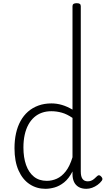

<svg xmlns="http://www.w3.org/2000/svg" viewBox="-20 -1168 668 1205"><path d="M265 17Q210 17 166 -12Q122 -41 96.5 -98Q71 -155 71 -238Q71 -288 80.5 -331Q90 -374 109 -408.5Q128 -443 156 -467.5Q184 -492 221 -505.5Q258 -519 303 -519Q336 -519 368.5 -509.5Q401 -500 435 -480V-1129Q435 -1139 441.5 -1143.5Q448 -1148 461 -1148Q475 -1148 481 -1143.5Q487 -1139 487 -1129V-91Q487 -60 498 -45Q509 -30 531 -30Q541 -30 551 -33.5Q561 -37 570.5 -45Q580 -53 590 -63Q596 -69 602.5 -68Q609 -67 615 -60Q621 -54 622.5 -47.5Q624 -41 619 -34Q608 -19 592 -7.5Q576 4 558 10.5Q540 17 522 17Q493 17 473.5 5.5Q454 -6 444.5 -26.5Q435 -47 435 -75Q435 -79 435 -83.5Q435 -88 435 -92Q412 -47 382.5 -23.5Q353 0 322.5 8.5Q292 17 265 17ZM127 -242Q127 -180 143.5 -133Q160 -86 192.5 -59.5Q225 -33 274 -33Q306 -33 336.5 -46.5Q367 -60 392.5 -92.5Q418 -125 435 -181V-428Q400 -452 367.5 -461Q335 -470 302 -470Q270 -470 243 -460.5Q216 -451 194.5 -432Q173 -413 158 -385.5Q143 -358 135 -322Q127 -286 127 -242Z"/></svg>

Font: Playwrite CL ExtraLight
Style: Regular
Weight: 200
Designer: Veronika Burian, José Scaglione
Foundry: TypeTogether
Version: Version 1.002